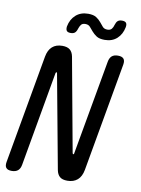

<svg xmlns="http://www.w3.org/2000/svg" viewBox="-102 -1013 803 1091"><g transform="rotate(10 300.0 -467.5)"><path d="M117 -662Q124 -701 146 -720.5Q168 -740 204 -740Q233 -740 248 -727.5Q263 -715 268 -690L367 -150L369 -146Q369 -144 371 -144Q373 -144 374.5 -145.5Q376 -147 376 -150L473 -695Q477 -718 489.5 -729Q502 -740 525 -740Q548 -740 557.5 -729Q567 -718 563 -695L452 -68Q445 -29 422.5 -9.5Q400 10 364 10Q335 10 320.5 -2.5Q306 -15 301 -40L201 -580Q201 -583 200 -584.5Q199 -586 197 -586Q195 -586 194 -584.5Q193 -583 192 -580L96 -35Q92 -12 79 -1Q66 10 43 10Q20 10 11 -1Q2 -12 6 -35ZM275 -852Q270 -835 261.5 -827.5Q253 -820 237 -820Q220 -820 214 -828Q208 -836 210 -853Q218 -895 246 -920Q274 -945 317 -945Q348 -945 364.5 -934Q381 -923 391.5 -910Q402 -897 411.5 -886Q421 -875 439 -875Q456 -875 464 -885Q472 -895 475 -908Q480 -925 488.5 -932.5Q497 -940 513 -940Q530 -940 536.5 -932Q543 -924 540 -907Q532 -865 504.5 -840Q477 -815 434 -815Q403 -815 386.5 -826Q370 -837 359 -850Q348 -863 338.5 -874Q329 -885 311 -885Q294 -885 286.5 -875Q279 -865 275 -852Z"/></g></svg>

Font: Maple Mono Normal NL
Style: Italic
Weight: 400
Italic angle: -10°
Monospace: yes
Designer: subframe7536
Version: Version 7.000